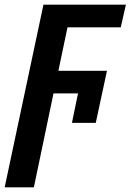

<svg xmlns="http://www.w3.org/2000/svg" viewBox="-51 -562 559 822"><path d="M-31 240 135 -542H488L466 -445H238L199 -259H407L359 -36H257L283 -162H178L94 240Z"/></svg>

Font: Noto Sans Display SemiBold
Style: Italic
Weight: 600
Italic angle: -12°
Designer: Monotype Design Team
Foundry: Monotype Imaging Inc.
Version: Version 2.003